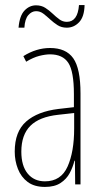

<svg xmlns="http://www.w3.org/2000/svg" viewBox="-20 -726 406 756"><path d="M177 -537Q240 -537 268.5 -496.5Q297 -456 297 -358V0H276L275 -93H273Q267 -68 254.5 -44.5Q242 -21 218.5 -5.5Q195 10 157 10Q115 10 89 -9.5Q63 -29 50.5 -61Q38 -93 38 -129Q38 -208 83 -247.5Q128 -287 210 -297L271 -304V-355Q271 -445 249 -478.5Q227 -512 177 -512Q159 -512 135 -506Q111 -500 83 -483L72 -505Q123 -537 177 -537ZM209 -274Q135 -266 99.5 -230.5Q64 -195 64 -129Q64 -73 89 -42.5Q114 -12 157 -12Q220 -12 246 -70Q272 -128 272 -220V-281ZM53 -617Q57 -664 76.5 -684.5Q96 -705 122 -705Q143 -705 158.5 -695Q174 -685 187 -672.5Q200 -660 213.5 -650Q227 -640 243 -640Q286 -640 291 -706H313Q312 -660 291.5 -638.5Q271 -617 243 -617Q222 -617 206.5 -627Q191 -637 177.5 -649.5Q164 -662 151 -672Q138 -682 122 -682Q105 -682 91.5 -666.5Q78 -651 76 -617Z"/></svg>

Font: Noto Sans Gurmukhi ExtraCondensed Thin
Style: Regular
Weight: 100
Width: 2
Designer: Jelle Bosma - Monotype Design Team
Foundry: Monotype Imaging Inc.
Version: Version 2.004; ttfautohint (v1.8.4.7-5d5b)